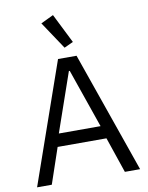

<svg xmlns="http://www.w3.org/2000/svg" viewBox="-101 -1021 842 1092"><g transform="rotate(-10 320.5 -474.5)"><path d="M530 0 460 -206H178L108 0H23L267 -698H374L618 0ZM321 -620H316L198 -280H439ZM209 -914 282 -949 367 -779 315 -755Z"/></g></svg>

Font: IBM Plex Sans Thai
Style: Regular
Weight: 400
Designer: Mike Abbink, Paul van der Laan, Pieter van Rosmalen, Ben Mitchell, Mark Frömberg
Foundry: Bold Monday
Version: Version 1.2